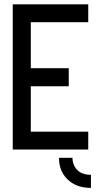

<svg xmlns="http://www.w3.org/2000/svg" viewBox="-20 -704 474 904"><path d="M408.2 180.7V119.1Q349.6 119.1 329.1 75.2Q321.3 58.6 321.3 39.1H257.8Q257.8 111.3 310.5 151.4Q349.6 180.7 408.2 180.7ZM40 0V-683.6H395.5V-599.6H125V-382.8H303.7V-297.9H125V-84H395.5V0Z"/></svg>

Font: Post No Bills Colombo SemiBold
Style: Regular
Weight: 600
Designer: Kosala Senevirathne, Siva Puranthara, Lasantha Premarathna, Tharique Azeez
Foundry: Mooniak
Version: Version 1.220 ; ttfautohint (v1.6)